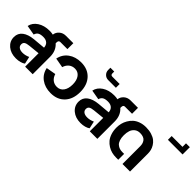

<svg xmlns="http://www.w3.org/2000/svg" viewBox="87 -1657 2538 2538"><g transform="rotate(45 1356.0 -388.5)"><path d="M561 0H419.9V-251L263.2 -234.9Q215.8 -230.5 194.8 -216.3Q173.8 -202.1 173.8 -171.9Q173.8 -140.1 198.2 -122.6Q222.7 -105 266.1 -105Q314.9 -105 367.2 -128.9L390.1 -26.9Q369.6 -10.7 333.5 -0.5Q297.4 9.8 254.9 9.8Q159.2 9.8 98.1 -41.5Q37.1 -92.8 37.1 -171.9Q37.1 -244.6 92.5 -287.1Q147.9 -329.6 249 -338.9L418.9 -354Q416 -399.9 388.4 -424.1Q360.8 -448.2 313 -448.2Q263.2 -448.2 236.6 -432.6Q210 -417 199.2 -379.9L63 -403.8Q78.1 -476.1 146.2 -520.5Q214.4 -564.9 313 -564.9Q349.6 -564.9 378.9 -558.1Q384.3 -605.5 421.6 -637.7Q459 -669.9 512.2 -669.9H650.9V-559.1H518.1Q486.8 -559.1 486.8 -519V-503.9Q561 -437.5 561 -325.2Z M1031.7 -277.8Q1031.7 -356 997.6 -402.1Q963.4 -448.2 904.8 -448.2Q855.5 -448.2 820.6 -420.4Q785.6 -392.6 770.5 -341.8L634.8 -366.2Q653.3 -458 726.1 -511.5Q798.8 -564.9 904.8 -564.9Q1028.3 -564.9 1100.6 -487.3Q1172.9 -409.7 1172.9 -277.8Q1172.9 -145 1100.6 -67.6Q1028.3 9.8 904.8 9.8Q798.8 9.8 726.1 -43.7Q653.3 -97.2 634.8 -189L770.5 -212.9Q785.6 -162.1 820.6 -134.5Q855.5 -106.9 904.8 -106.9Q963.4 -106.9 997.6 -153.1Q1031.7 -199.2 1031.7 -277.8Z M1226.6 -787.1H1298.3V-751Q1298.3 -736.8 1306.2 -729Q1314 -721.2 1327.6 -721.2H1465.3V-650.9H1322.3Q1281.7 -650.9 1254.2 -678.5Q1226.6 -706.1 1226.6 -746.1Z M1769.5 0H1628.4V-251L1471.7 -234.9Q1424.3 -230.5 1403.3 -216.3Q1382.3 -202.1 1382.3 -171.9Q1382.3 -140.1 1406.7 -122.6Q1431.2 -105 1474.6 -105Q1523.4 -105 1575.7 -128.9L1598.6 -26.9Q1578.1 -10.7 1542 -0.5Q1505.9 9.8 1463.4 9.8Q1367.7 9.8 1306.6 -41.5Q1245.6 -92.8 1245.6 -171.9Q1245.6 -244.6 1301 -287.1Q1356.4 -329.6 1457.5 -338.9L1627.4 -354Q1624.5 -399.9 1596.9 -424.1Q1569.3 -448.2 1521.5 -448.2Q1471.7 -448.2 1445.1 -432.6Q1418.5 -417 1407.7 -379.9L1271.5 -403.8Q1286.6 -476.1 1354.7 -520.5Q1422.9 -564.9 1521.5 -564.9Q1558.1 -564.9 1587.4 -558.1Q1592.8 -605.5 1630.1 -637.7Q1667.5 -669.9 1720.7 -669.9H1859.4V-559.1H1726.6Q1695.3 -559.1 1695.3 -519V-503.9Q1769.5 -437.5 1769.5 -325.2Z M2116.2 -564.9Q2175.8 -564.9 2222.9 -550Q2270 -535.2 2298.8 -512Q2327.6 -488.8 2346.7 -457.5Q2365.7 -426.3 2373 -396.2Q2380.4 -366.2 2380.4 -335V0H2239.3V-331.1Q2239.3 -356.4 2233.6 -377Q2228 -397.5 2214.8 -416Q2201.7 -434.6 2176.5 -444.8Q2151.4 -455.1 2116.2 -455.1Q2069.8 -455.1 2039.1 -430.7Q2008.3 -406.2 1995.6 -368.4Q1982.9 -330.6 1982.9 -280.8Q1982.9 -232.4 1994.9 -197.5Q2006.8 -162.6 2027.8 -144.3Q2048.8 -126 2073.2 -117.9Q2097.7 -109.9 2127 -109.9H2160.2V0H2119.1Q2078.1 0 2039.6 -9.5Q2001 -19 1964.8 -41.3Q1928.7 -63.5 1901.6 -95.7Q1874.5 -127.9 1858.4 -176.8Q1842.3 -225.6 1842.3 -285.2Q1842.3 -324.2 1851.6 -362.3Q1860.8 -400.4 1882.3 -437.5Q1903.8 -474.6 1934.6 -502.7Q1965.3 -530.8 2012.5 -547.9Q2059.6 -564.9 2116.2 -564.9Z M2640.1 -721.2V-787.1H2711.9V-650.9H2438V-721.2Z"/></g></svg>

Font: LT Superior
Style: Bold
Weight: 400
Designer: Daniel Lyons
Foundry: LyonsType
Version: Version 1.000